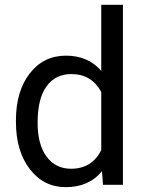

<svg xmlns="http://www.w3.org/2000/svg" viewBox="-20 -770 604 800"><path d="M46.4 -268.6Q46.4 -390.1 104 -464.1Q161.6 -538.1 254.9 -538.1Q347.7 -538.1 401.9 -474.6V-750H492.2V0H409.2L404.8 -56.6Q350.6 9.8 253.9 9.8Q162.1 9.8 104.2 -65.4Q46.4 -140.6 46.4 -261.7ZM136.7 -258.3Q136.7 -168.5 173.8 -117.7Q210.9 -66.9 276.4 -66.9Q362.3 -66.9 401.9 -144V-386.7Q361.3 -461.4 277.3 -461.4Q210.9 -461.4 173.8 -410.2Q136.7 -358.9 136.7 -258.3Z"/></svg>

Font: TypoPRO Roboto
Style: Regular
Weight: 400
Designer: Google
Version: Version 2.136; 2016